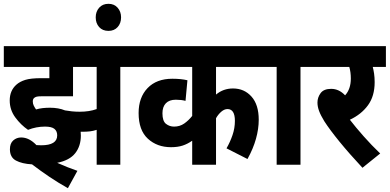

<svg xmlns="http://www.w3.org/2000/svg" viewBox="-20 -864 2044 1007"><path d="M216 -200Q170 -200 127 -183Q89 -209 60 -248.5Q31 -288 31 -337Q31 -389 66 -420Q84 -436 112.5 -445Q141 -454 197 -454H239V-513H0V-622H689V-513H611V0H487V-183Q469 -177 451.5 -175Q434 -173 414 -173Q408 -173 403 -173Q404 -163 404 -153Q404 -98 374.5 -60.5Q345 -23 280 -10Q336 15 386 32L336 123Q286 95 238.5 63Q191 31 148 -2Q95 -5 63.5 -22Q32 -39 32 -81Q32 -112 49.5 -127.5Q67 -143 91 -143Q133 -143 171 -103Q184 -102 196 -102Q280 -102 280 -154Q280 -176 265.5 -188Q251 -200 216 -200ZM398 -278Q449 -278 487 -292V-513H363V-359H197Q180 -359 172.5 -357Q165 -355 160 -351Q152 -345 152 -332Q152 -320 157 -310Q162 -300 169 -290Q186 -295 204 -297Q222 -299 242 -299Q287 -299 321 -285Q337 -282 357 -280Q377 -278 398 -278Z M482 -773Q482 -803 500 -823.5Q518 -844 549 -844Q579 -844 597 -823.5Q615 -803 615 -773Q615 -742 597 -722Q579 -702 549 -702Q518 -702 500 -722Q482 -742 482 -773Z M1379 -513H1113V-368Q1151 -400 1202 -400Q1261 -400 1299 -357.5Q1337 -315 1337 -236Q1337 -188 1322.5 -136Q1308 -84 1278 -30L1168 -86Q1187 -119 1199.5 -155.5Q1212 -192 1212 -230Q1212 -292 1173 -292Q1157 -292 1141 -278.5Q1125 -265 1113 -244V0H988V-126Q964 -109 938 -100.5Q912 -92 877 -92Q804 -92 755.5 -136.5Q707 -181 707 -271Q707 -353 754 -402Q801 -451 884 -451Q930 -451 963 -443L953 -335Q931 -341 902 -341Q868 -341 850 -322.5Q832 -304 832 -270Q832 -229 850.5 -214.5Q869 -200 893 -200Q923 -200 946 -216Q969 -232 988 -256V-513H676V-622H1379Z M1556 -513V0H1431V-513H1366V-622H1633V-513Z M1974 -59 1881 16Q1812 -58 1761 -120.5Q1710 -183 1681 -228Q1662 -259 1653.5 -282Q1645 -305 1645 -326Q1645 -353 1661.5 -375.5Q1678 -398 1717 -398Q1758 -398 1790 -364Q1820 -397 1820 -452Q1820 -486 1812 -513H1620V-622H2004V-513H1935Q1939 -498 1942 -478Q1945 -458 1945 -433Q1945 -360 1910 -312Q1875 -264 1815 -236Q1845 -197 1887 -149.5Q1929 -102 1974 -59Z"/></svg>

Font: Noto Sans Condensed
Style: Bold
Weight: 700
Width: 3
Designer: Monotype Design Team
Foundry: Monotype Imaging Inc.
Version: Version 2.013; ttfautohint (v1.8.4.7-5d5b)